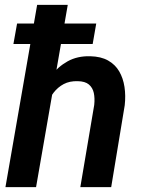

<svg xmlns="http://www.w3.org/2000/svg" viewBox="-20 -770 592 790"><path d="M258.8 -750 128.4 0H2.4L132.8 -750ZM159.2 -283.2 123.5 -282.7Q128.9 -328.6 145.5 -374.3Q162.1 -419.9 189.9 -457.5Q217.8 -495.1 258.1 -517.6Q298.3 -540 351.1 -538.6Q395.5 -537.6 424.8 -521Q454.1 -504.4 470.5 -476.3Q486.8 -448.2 492.2 -412.4Q497.6 -376.5 493.2 -336.9L437.5 0H310.5L367.7 -338.4Q370.6 -365.7 366 -387.5Q361.3 -409.2 345.7 -422.4Q330.1 -435.5 299.8 -436Q266.6 -437 242.2 -424.1Q217.8 -411.1 200.7 -388.9Q183.6 -366.7 173.6 -339.1Q163.6 -311.5 159.2 -283.2ZM376 -673.3 361.3 -588.9H35.2L50.3 -673.3Z"/></svg>

Font: Roboto SemiBold
Style: Italic
Weight: 600
Designer: Christian Robertson
Foundry: Google
Version: Version 3.009; 2024